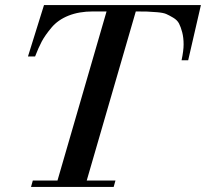

<svg xmlns="http://www.w3.org/2000/svg" viewBox="-20 -735 810 755"><path d="M90 -513 153 -715H770L720 -498H694Q702 -536 702 -560Q702 -587 696.5 -608Q691 -629 684 -642.5Q677 -656 661 -665.5Q645 -675 633.5 -680Q622 -685 597.5 -687Q573 -689 558.5 -689.5Q544 -690 514 -690L321 -25H434L427 0H102L109 -25H206L399 -690H345Q291 -690 249.5 -673.5Q208 -657 182.5 -626.5Q157 -596 144 -571.5Q131 -547 118 -513Z"/></svg>

Font: Justus
Style: ItalicOldstyle
Weight: 400
Italic angle: -12°
Version: Version 001.001